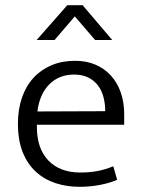

<svg xmlns="http://www.w3.org/2000/svg" viewBox="-20 -710 544 739"><path d="M458 -230H122V-221Q122 -138 166.5 -92Q211 -46 289 -46Q324 -46 354 -51.5Q384 -57 416 -70L431 -18Q404 -6 366 1.5Q328 9 286 9Q237 9 194 -5Q151 -19 118.5 -48.5Q86 -78 67.5 -124Q49 -170 49 -234Q49 -289 64.5 -334Q80 -379 109 -410.5Q138 -442 178.5 -459Q219 -476 269 -476Q312 -476 346.5 -461.5Q381 -447 406 -420Q431 -393 444.5 -355Q458 -317 458 -271ZM385 -282Q385 -310 378.5 -335.5Q372 -361 357.5 -380.5Q343 -400 320 -411.5Q297 -423 265 -423Q207 -423 169.5 -385Q132 -347 124 -281ZM346 -556 268 -647 190 -556H121L239 -690H298L412 -556Z"/></svg>

Font: Mukta Light
Style: Regular
Weight: 300
Designer: Girish Dalvi and Yashodeep Gholap
Foundry: Ek Type
Version: Version 2.538;PS 1.002;hotconv 16.6.51;makeotf.lib2.5.65220;